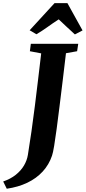

<svg xmlns="http://www.w3.org/2000/svg" viewBox="-111 -1018 538 1205"><path d="M-68.5 166.5 -91 121Q-44.5 105 -12 79Q20.5 53 39.5 20.8Q58.5 -11.5 64 -46Q75.5 -115.5 86.5 -193.5Q97.5 -271.5 108 -354.2Q118.5 -437 128.2 -520.2Q138 -603.5 147.5 -683L76.5 -696.5L82.5 -743H380L373 -696.5L303 -684Q293 -597.5 282.5 -512.2Q272 -427 262.5 -349.5Q253 -272 244.5 -208.8Q236 -145.5 228.8 -101.8Q221.5 -58 215.5 -41Q196.5 15.5 157 58.5Q117.5 101.5 60.5 128.8Q3.5 156 -68.5 166.5ZM75 -828 231.5 -998.5H312L407 -827L359 -802Q332.5 -825.5 307.8 -849.2Q283 -873 257.5 -896.5Q220.5 -872.5 188 -849Q155.5 -825.5 117.5 -803Z"/></svg>

Font: Merriweather 36pt ExtraBold
Style: Italic
Weight: 800
Italic angle: -7.8°
Version: Version 2.101